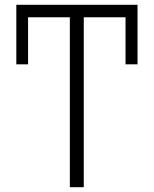

<svg xmlns="http://www.w3.org/2000/svg" viewBox="-20 -780 640 800"><path d="M271 0V-708H97V-512H48V-760H553V-512H503V-708H329V0Z"/></svg>

Font: Noto Sans Mono Light
Style: Regular
Weight: 300
Designer: Monotype Design Team
Foundry: Monotype Imaging Inc.
Version: Version 2.014; ttfautohint (v1.8.4.7-5d5b)